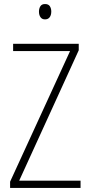

<svg xmlns="http://www.w3.org/2000/svg" viewBox="-20 -931 445 951"><path d="M379 0H30V-31L327 -678H45V-714H370V-682L75 -36H379ZM203 -911Q220 -911 227 -900Q234 -889 234 -874Q234 -856 226 -845.5Q218 -835 203 -835Q188 -835 180.5 -846Q173 -857 173 -873Q173 -889 180 -900Q187 -911 203 -911Z"/></svg>

Font: Noto Sans Telugu Condensed ExtraLight
Style: Regular
Weight: 200
Width: 3
Designer: Jelle Bosma - Monotype Design Team
Foundry: Monotype Imaging Inc.
Version: Version 2.005; ttfautohint (v1.8.4.7-5d5b)